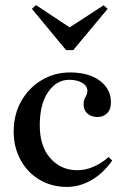

<svg xmlns="http://www.w3.org/2000/svg" viewBox="-20 -730 490 758"><path d="M34 -210Q34 -278 64 -331Q94 -384 145 -414Q196 -444 256 -444Q331 -444 374.5 -411Q418 -378 418 -326Q418 -298 403 -283Q388 -268 365 -268Q341 -268 325.5 -281.5Q310 -295 310 -318Q310 -335 318 -348Q319 -350 322 -356.5Q325 -363 325 -370Q325 -391 304.5 -403Q284 -415 253 -415Q204 -415 170.5 -367.5Q137 -320 137 -235Q137 -152 179 -105Q221 -58 285 -58Q348 -58 409 -110L423 -96Q386 -44 339.5 -18Q293 8 244 8Q184 8 136 -20.5Q88 -49 61 -99Q34 -149 34 -210ZM106 -695 122 -710 255 -622 389 -709 405 -695 269 -532H241Z"/></svg>

Font: Ibarra Real Nova SemiBold
Style: Regular
Weight: 600
Designer: Jose Maria Ribagorda & Octavio Pardo
Foundry: Jose Maria Ribagorda
Version: Version 1.014